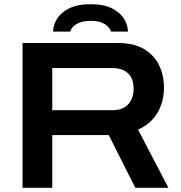

<svg xmlns="http://www.w3.org/2000/svg" viewBox="-20 -891 859 911"><path d="M87 0V-687H539Q614 -687 662 -659Q710 -631 734 -583Q758 -535 758 -473Q758 -409 727.5 -356.5Q697 -304 635 -276L779 0H622L496 -250H228V0ZM228 -368H513Q562 -368 588 -396Q614 -424 614 -471Q614 -502 602.5 -523.5Q591 -545 568.5 -556.5Q546 -568 513 -568H228ZM232 -741Q232 -771 250 -801Q268 -831 307.5 -851Q347 -871 410 -871Q473 -871 512 -851Q551 -831 569 -801Q587 -771 587 -741H506Q504 -752 493.5 -763.5Q483 -775 463 -783.5Q443 -792 410 -792Q379 -792 358.5 -784Q338 -776 327 -764.5Q316 -753 314 -741Z"/></svg>

Font: Archivo SemiExpanded SemiBold
Style: Regular
Weight: 600
Width: 6
Designer: Hector Gatti
Foundry: Omnibus-Type
Version: Version 2.001